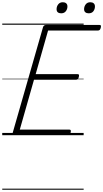

<svg xmlns="http://www.w3.org/2000/svg" viewBox="-20 -1209 923 1717"><path d="M118 0Q104 0 97.5 -5.5Q91 -11 94 -23L365 -967Q368 -976 374.5 -981Q381 -986 396 -986H869Q880 -986 882 -979.5Q884 -973 881 -961Q878 -948 872 -942Q866 -936 856 -936H410L299 -546H673Q684 -546 686 -540Q688 -534 685 -521Q682 -508 676 -502Q670 -496 660 -496H284L157 -50H600Q610 -50 612.5 -44Q615 -38 612 -25Q609 -12 603 -6Q597 0 587 0ZM527 -1090Q508 -1090 497 -1099Q486 -1108 486 -1127Q486 -1151 500.5 -1170Q515 -1189 542 -1189Q560 -1189 571.5 -1179.5Q583 -1170 583 -1151Q583 -1127 568.5 -1108.5Q554 -1090 527 -1090ZM773 -1090Q755 -1090 743.5 -1099Q732 -1108 732 -1127Q732 -1151 746.5 -1170Q761 -1189 788 -1189Q806 -1189 817.5 -1179.5Q829 -1170 829 -1151Q829 -1127 815 -1108.5Q801 -1090 773 -1090ZM0 478H728V488H0ZM0 -20H728V0H0ZM0 -505H728V-500H0ZM0 -998H728V-988H0Z"/></svg>

Font: Playwrite AU SA Guides
Style: Regular
Weight: 400
Designer: Veronika Burian, José Scaglione
Foundry: TypeTogether
Version: Version 1.003